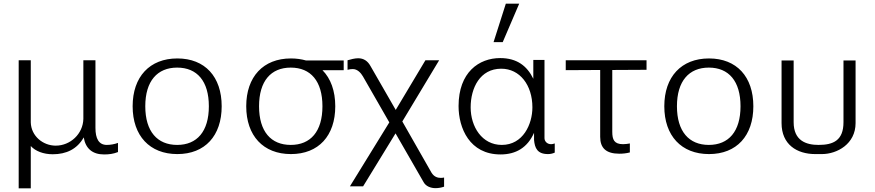

<svg xmlns="http://www.w3.org/2000/svg" viewBox="-20 -830 4777 1048"><path d="M148 -33C173 -5 217 12 268 12C342 12 401 -16 437 -80C447 -19 485 13 548 13C576 13 598 10 624 0V-50C605 -43 583 -39 563 -39C519 -39 501 -74 501 -132V-501H435V-181C433 -99 364 -35 284 -35C215 -35 150 -87 148 -162V-501H82V198H148Z M704 -250C704 -89 797 11 948 11C1099 11 1190 -89 1190 -250C1190 -411 1099 -511 948 -511C797 -511 704 -411 704 -250ZM773 -250C773 -388 839 -461 947 -461C1056 -461 1120 -387 1120 -250C1120 -112 1055 -39 947 -39C839 -39 773 -112 773 -250Z M1394 -250C1394 -388 1459 -461 1567 -461C1676 -461 1740 -387 1740 -250C1740 -112 1675 -39 1567 -39C1459 -39 1394 -112 1394 -250ZM1856 -447V-500H1650C1625 -507 1598 -511 1568 -511C1417 -511 1324 -411 1324 -250C1324 -89 1417 11 1568 11C1719 11 1810 -89 1810 -250C1810 -334 1785 -402 1740 -447Z M1890 187H1962L2139 -102L2292 164C2305 188 2333 197 2357 197C2374 197 2389 194 2404 189V139C2399 140 2393 141 2386 141C2368 141 2349 135 2335 112L2176 -167L2377 -501H2302L2140 -230L2002 -470C1987 -497 1965 -512 1935 -512C1917 -512 1893 -506 1877 -501V-449C1887 -452 1897 -453 1906 -453C1931 -453 1950 -432 1961 -413L2105 -162Z M2716 -455C2817 -455 2886 -366 2886 -244C2886 -152 2835 -39 2719 -39C2611 -39 2549 -138 2549 -244C2549 -350 2600 -455 2716 -455ZM2891 -503V-400C2857 -470 2802 -513 2710 -513C2595 -513 2483 -436 2483 -251C2483 -131 2543 13 2712 13C2796 13 2859 -24 2895 -105V-66C2899 -22 2913 11 2971 11C2985 11 2997 8 3008 3V-47C3000 -44 2992 -43 2988 -43C2966 -43 2952 -59 2952 -76V-503ZM2741 -810 2674 -600H2724L2814 -810Z M3256 -448V-83C3256 -22 3288 9 3361 9C3380 9 3399 7 3418 2V-47C3409 -45 3391 -43 3381 -43C3332 -43 3322 -68 3322 -111V-448L3509 -449V-501H3068V-447Z M3606 -250C3606 -89 3699 11 3850 11C4001 11 4092 -89 4092 -250C4092 -411 4001 -511 3850 -511C3699 -511 3606 -411 3606 -250ZM3675 -250C3675 -388 3741 -461 3849 -461C3958 -461 4022 -387 4022 -250C4022 -112 3957 -39 3849 -39C3741 -39 3675 -112 3675 -250Z M4246 -158C4246 -41 4330 11 4430 11H4466C4549 11 4650 -44 4650 -158V-500H4584V-163C4584 -64 4529 -39 4448 -39C4380 -39 4312 -62 4312 -163V-500H4246Z"/></svg>

Font: Perun Light
Style: Regular
Weight: 300
Foundry: Copyright (c) Stefan Peev, Context Ltd, 2016
Version: Version 1.089